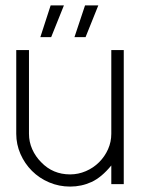

<svg xmlns="http://www.w3.org/2000/svg" viewBox="-20 -685 527 709"><path d="M391 -5V-74Q355 -30 318 -13Q281 4 239 4Q198 4 161.5 -11.5Q125 -27 98 -54Q71 -81 55.5 -116.5Q40 -152 40 -191V-500H87V-191Q87 -161 99 -134Q111 -107 132 -86Q175 -41 239 -41Q269 -41 297 -53Q325 -65 346 -86Q367 -107 379 -134Q391 -161 391 -191V-500H437V-5ZM169 -548H129L167 -665H216ZM296 -548H255L294 -665H343Z"/></svg>

Font: Sulphur Point Light
Style: Regular
Weight: 300
Designer: Noponies / Dale Sattler
Foundry: Noponies
Version: Version 1.000; ttfautohint (v1.8)